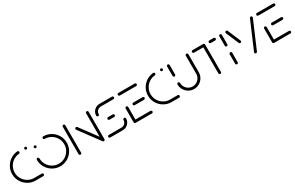

<svg xmlns="http://www.w3.org/2000/svg" viewBox="162 -1701 4436 2884"><g transform="rotate(-30 2379.5 -259.5)"><path d="M29.6 -259.3Q29.6 -325.9 61.1 -383.1Q92.6 -440.4 147 -476.3Q201.5 -512.2 267 -517.8Q276.7 -518.5 283.9 -512Q291.1 -505.6 291.1 -495.6Q291.1 -486.7 285.2 -480.4Q279.3 -474.1 270.7 -473.3Q216.3 -468.9 171.3 -439.1Q126.3 -409.3 100.2 -361.9Q74.1 -314.4 74.1 -259.3Q74.1 -201.1 103 -151.7Q131.9 -102.2 181.3 -73.3Q230.7 -44.4 288.9 -44.4H420Q429.3 -44.4 435.7 -38Q442.2 -31.5 442.2 -22.2Q442.2 -13 435.7 -6.5Q429.3 0 420 0H288.9Q218.5 0 159.1 -35Q99.6 -70 64.6 -129.4Q29.6 -188.9 29.6 -259.3ZM378.1 -496.3Q378.1 -505.6 384.6 -512Q391.1 -518.5 400.4 -518.5Q409.6 -518.5 416.1 -512Q422.6 -505.6 422.6 -496.3Q422.6 -487 416.1 -480.6Q409.6 -474.1 400.4 -474.1Q391.1 -474.1 384.6 -480.6Q378.1 -487 378.1 -496.3Z M512.6 -443Q512.6 -452.2 519.1 -458.7Q525.6 -465.2 534.8 -465.2Q544.1 -465.2 550.6 -458.7Q557 -452.2 557 -443Q557 -433.7 550.6 -427.2Q544.1 -420.7 534.8 -420.7Q525.6 -420.7 519.1 -427.2Q512.6 -433.7 512.6 -443ZM695.9 -496.3Q695.9 -505.6 702.4 -512Q708.9 -518.5 718.1 -518.5Q788.5 -518.5 848.1 -483.7Q907.8 -448.9 942.6 -389.3Q977.4 -329.6 977.4 -259.3Q977.4 -188.9 942.6 -129.3Q907.8 -69.6 848.1 -34.8Q788.5 0 718.1 0Q647.8 0 588.1 -34.8Q528.5 -69.6 493.7 -129.3Q458.9 -188.9 458.9 -259.3Q458.9 -268.5 465.4 -275Q471.9 -281.5 481.1 -281.5Q490.4 -281.5 496.9 -275Q503.3 -268.5 503.3 -259.3Q503.3 -200.7 532.2 -151.5Q561.1 -102.2 610.4 -73.3Q659.6 -44.4 718.1 -44.4Q776.7 -44.4 825.9 -73.3Q875.2 -102.2 904.1 -151.5Q933 -200.7 933 -259.3Q933 -317.8 904.1 -367Q875.2 -416.3 825.9 -445.2Q776.7 -474.1 718.1 -474.1Q708.9 -474.1 702.4 -480.6Q695.9 -487 695.9 -496.3Z M1066.3 0Q1057 0 1050.6 -6.5Q1044.1 -13 1044.1 -22.2V-496.3Q1044.1 -505.6 1050.6 -512Q1057 -518.5 1066.3 -518.5Q1075.6 -518.5 1082 -512Q1088.5 -505.6 1088.5 -496.3V-22.2Q1088.5 -13 1082 -6.5Q1075.6 0 1066.3 0ZM1191.5 -370.4Q1191.5 -379.6 1198 -386.1Q1204.4 -392.6 1213.7 -392.6Q1224.4 -392.6 1231.5 -383.7L1489.6 -34.4L1454.1 -7.8L1195.9 -357Q1191.5 -362.6 1191.5 -370.4ZM1471.1 0Q1461.9 0 1455.4 -6.5Q1448.9 -13 1448.9 -22.2V-496.3Q1448.9 -505.6 1455.4 -512Q1461.9 -518.5 1471.1 -518.5Q1480.4 -518.5 1486.9 -512Q1493.3 -505.6 1493.3 -496.3V-22.2Q1493.3 -13 1486.9 -6.5Q1480.4 0 1471.1 0Z M1908.1 -151.1Q1917.4 -151.1 1923.9 -144.6Q1930.4 -138.1 1930.4 -128.9Q1930.4 -94.1 1913 -64.4Q1895.6 -34.8 1865.9 -17.4Q1836.3 0 1801.5 0H1582.2Q1573 0 1566.5 -6.5Q1560 -13 1560 -22.2Q1560 -31.5 1566.5 -38Q1573 -44.4 1582.2 -44.4H1801.5Q1824.4 -44.4 1843.9 -55.7Q1863.3 -67 1874.6 -86.5Q1885.9 -105.9 1885.9 -128.9Q1885.9 -138.1 1892.4 -144.6Q1898.9 -151.1 1908.1 -151.1ZM1808.9 -259.3Q1808.9 -250 1802.4 -243.5Q1795.9 -237 1786.7 -237H1706.3Q1697 -237 1690.6 -243.5Q1684.1 -250 1684.1 -259.3Q1684.1 -268.5 1690.6 -275Q1697 -281.5 1706.3 -281.5H1786.7Q1795.9 -281.5 1802.4 -275Q1808.9 -268.5 1808.9 -259.3ZM1584.4 -367.4Q1575.2 -367.4 1568.7 -373.9Q1562.2 -380.4 1562.2 -389.6Q1562.2 -424.4 1579.6 -454.1Q1597 -483.7 1626.7 -501.1Q1656.3 -518.5 1691.1 -518.5H1910.4Q1919.6 -518.5 1926.1 -512Q1932.6 -505.6 1932.6 -496.3Q1932.6 -487 1926.1 -480.6Q1919.6 -474.1 1910.4 -474.1H1691.1Q1668.1 -474.1 1648.7 -462.8Q1629.3 -451.5 1618 -432Q1606.7 -412.6 1606.7 -389.6Q1606.7 -380.4 1600.2 -373.9Q1593.7 -367.4 1584.4 -367.4Z M1999.3 -22.2V-261.5Q1999.3 -270.7 2005.7 -277.2Q2012.2 -283.7 2021.5 -283.7Q2030.7 -283.7 2037.2 -277.2Q2043.7 -270.7 2043.7 -261.5V-22.2ZM2326.7 -22.2Q2326.7 -13 2320.2 -6.5Q2313.7 0 2304.4 0H2021.5Q2012.2 0 2005.7 -6.5Q1999.3 -13 1999.3 -22.2Q1999.3 -31.5 2005.7 -38Q2012.2 -44.4 2021.5 -44.4H2304.4Q2313.7 -44.4 2320.2 -38Q2326.7 -31.5 2326.7 -22.2ZM2120.4 -259.3Q2120.4 -268.5 2126.9 -275Q2133.3 -281.5 2142.6 -281.5H2304.4Q2313.7 -281.5 2320.2 -275Q2326.7 -268.5 2326.7 -259.3Q2326.7 -250 2320.2 -243.5Q2313.7 -237 2304.4 -237H2142.6Q2133.3 -237 2126.9 -243.5Q2120.4 -250 2120.4 -259.3ZM1999.3 -496.3Q1999.3 -505.6 2005.7 -512Q2012.2 -518.5 2021.5 -518.5H2304.4Q2313.7 -518.5 2320.2 -512Q2326.7 -505.6 2326.7 -496.3Q2326.7 -487 2320.2 -480.6Q2313.7 -474.1 2304.4 -474.1H2021.5Q2012.2 -474.1 2005.7 -480.6Q1999.3 -487 1999.3 -496.3Z M2385.9 -259.3Q2385.9 -325.9 2417.4 -383.1Q2448.9 -440.4 2503.3 -476.3Q2557.8 -512.2 2623.3 -517.8Q2633 -518.5 2640.2 -512Q2647.4 -505.6 2647.4 -495.6Q2647.4 -486.7 2641.5 -480.4Q2635.6 -474.1 2627 -473.3Q2572.6 -468.9 2527.6 -439.1Q2482.6 -409.3 2456.5 -361.9Q2430.4 -314.4 2430.4 -259.3Q2430.4 -201.1 2459.3 -151.7Q2488.1 -102.2 2537.6 -73.3Q2587 -44.4 2645.2 -44.4H2776.3Q2785.6 -44.4 2792 -38Q2798.5 -31.5 2798.5 -22.2Q2798.5 -13 2792 -6.5Q2785.6 0 2776.3 0H2645.2Q2574.8 0 2515.4 -35Q2455.9 -70 2420.9 -129.4Q2385.9 -188.9 2385.9 -259.3ZM2734.4 -496.3Q2734.4 -505.6 2740.9 -512Q2747.4 -518.5 2756.7 -518.5Q2765.9 -518.5 2772.4 -512Q2778.9 -505.6 2778.9 -496.3Q2778.9 -487 2772.4 -480.6Q2765.9 -474.1 2756.7 -474.1Q2747.4 -474.1 2740.9 -480.6Q2734.4 -487 2734.4 -496.3Z M2876.3 -310.7Q2867 -310.7 2860.6 -317.2Q2854.1 -323.7 2854.1 -333V-496.3Q2854.1 -505.6 2860.6 -512Q2867 -518.5 2876.3 -518.5Q2885.6 -518.5 2892 -512Q2898.5 -505.6 2898.5 -496.3V-333Q2898.5 -323.7 2892 -317.2Q2885.6 -310.7 2876.3 -310.7ZM3200.7 -518.5Q3210 -518.5 3216.5 -512Q3223 -505.6 3223 -496.3V-184.4Q3223 -134.4 3198.1 -92Q3173.3 -49.6 3131.1 -24.8Q3088.9 0 3038.9 0Q2988.9 0 2946.5 -24.8Q2904.1 -49.6 2879.3 -92Q2854.4 -134.4 2854.4 -184.4Q2854.4 -193.7 2860.9 -200.2Q2867.4 -206.7 2876.7 -206.7Q2885.9 -206.7 2892.4 -200.2Q2898.9 -193.7 2898.9 -184.4Q2898.9 -146.3 2917.8 -114.3Q2936.7 -82.2 2968.7 -63.3Q3000.7 -44.4 3038.9 -44.4Q3076.7 -44.4 3108.9 -63.3Q3141.1 -82.2 3159.8 -114.3Q3178.5 -146.3 3178.5 -184.4V-496.3Q3178.5 -505.6 3185 -512Q3191.5 -518.5 3200.7 -518.5Z M3513.7 -498.5V-22.2Q3513.7 -13 3507.2 -6.5Q3500.7 0 3491.5 0Q3482.2 0 3475.7 -6.5Q3469.3 -13 3469.3 -22.2V-498.5ZM3285.9 -496.3Q3285.9 -505.6 3292.4 -512Q3298.9 -518.5 3308.1 -518.5H3491.5Q3500.7 -518.5 3507.2 -512Q3513.7 -505.6 3513.7 -496.3Q3513.7 -487 3507.2 -480.6Q3500.7 -474.1 3491.5 -474.1H3308.1Q3298.9 -474.1 3292.4 -480.6Q3285.9 -487 3285.9 -496.3ZM3576.7 -496.3Q3576.7 -505.6 3583.1 -512Q3589.6 -518.5 3598.9 -518.5H3674.8Q3684.1 -518.5 3690.6 -512Q3697 -505.6 3697 -496.3Q3697 -487 3690.6 -480.6Q3684.1 -474.1 3674.8 -474.1H3598.9Q3589.6 -474.1 3583.1 -480.6Q3576.7 -487 3576.7 -496.3Z M3782.2 0Q3773 0 3766.5 -6.5Q3760 -13 3760 -22.2V-185.2Q3760 -194.4 3766.5 -200.9Q3773 -207.4 3782.2 -207.4Q3791.5 -207.4 3798 -200.9Q3804.4 -194.4 3804.4 -185.2V-22.2Q3804.4 -13 3798 -6.5Q3791.5 0 3782.2 0ZM3782.2 -311.1Q3773 -311.1 3766.5 -317.6Q3760 -324.1 3760 -333.3V-496.3Q3760 -505.6 3766.5 -512Q3773 -518.5 3782.2 -518.5Q3791.5 -518.5 3798 -512Q3804.4 -505.6 3804.4 -496.3V-333.3Q3804.4 -324.1 3798 -317.6Q3791.5 -311.1 3782.2 -311.1Z M4005.9 -273.7Q4005.9 -264.4 3999.4 -258Q3993 -251.5 3983.7 -251.5Q3977 -251.5 3971.7 -255Q3966.3 -258.5 3963.3 -264.4L3869.3 -487.4Q3867.4 -491.9 3867.4 -496.3Q3867.4 -505.6 3873.9 -512Q3880.4 -518.5 3889.6 -518.5Q3896.3 -518.5 3901.7 -515Q3907 -511.5 3910 -505.6L4004.1 -282.6Q4005.9 -278.1 4005.9 -273.7ZM4113 0Q4103.7 0 4097.2 -6.5Q4090.7 -13 4090.7 -22.2Q4090.7 -27.4 4093 -31.1L4295.9 -505.6Q4298.9 -511.5 4304.3 -515Q4309.6 -518.5 4316.3 -518.5Q4325.6 -518.5 4332 -512Q4338.5 -505.6 4338.5 -496.3Q4338.5 -491.5 4336.3 -487.4L4133.3 -13Q4130.4 -7 4125 -3.5Q4119.6 0 4113 0Z M4401.5 -22.2V-261.5Q4401.5 -270.7 4408 -277.2Q4414.4 -283.7 4423.7 -283.7Q4433 -283.7 4439.4 -277.2Q4445.9 -270.7 4445.9 -261.5V-22.2ZM4728.9 -22.2Q4728.9 -13 4722.4 -6.5Q4715.9 0 4706.7 0H4423.7Q4414.4 0 4408 -6.5Q4401.5 -13 4401.5 -22.2Q4401.5 -31.5 4408 -38Q4414.4 -44.4 4423.7 -44.4H4706.7Q4715.9 -44.4 4722.4 -38Q4728.9 -31.5 4728.9 -22.2ZM4522.6 -259.3Q4522.6 -268.5 4529.1 -275Q4535.6 -281.5 4544.8 -281.5H4706.7Q4715.9 -281.5 4722.4 -275Q4728.9 -268.5 4728.9 -259.3Q4728.9 -250 4722.4 -243.5Q4715.9 -237 4706.7 -237H4544.8Q4535.6 -237 4529.1 -243.5Q4522.6 -250 4522.6 -259.3ZM4401.5 -496.3Q4401.5 -505.6 4408 -512Q4414.4 -518.5 4423.7 -518.5H4706.7Q4715.9 -518.5 4722.4 -512Q4728.9 -505.6 4728.9 -496.3Q4728.9 -487 4722.4 -480.6Q4715.9 -474.1 4706.7 -474.1H4423.7Q4414.4 -474.1 4408 -480.6Q4401.5 -487 4401.5 -496.3Z"/></g></svg>

Font: 26F Galaxy Hebrew
Style: Regular
Weight: 400
Designer: C₂₉H₂₅N₃O₅
Version: Version 1.000